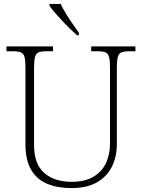

<svg xmlns="http://www.w3.org/2000/svg" viewBox="-20 -951 727 981"><path d="M345 10Q274 10 221 -12Q168 -34 139 -83.5Q110 -133 110 -214V-606Q110 -643 105 -660.5Q100 -678 86.5 -683.5Q73 -689 49 -689H13V-714H251V-689H215Q190 -689 177 -683.5Q164 -678 159 -660Q154 -642 154 -605V-210Q154 -113 206 -67.5Q258 -22 347 -22Q414 -22 457.5 -48Q501 -74 521.5 -118Q542 -162 542 -216V-606Q542 -643 537 -660.5Q532 -678 518.5 -683.5Q505 -689 481 -689H446V-714H672V-689H639Q614 -689 600.5 -683.5Q587 -678 582 -660Q577 -642 577 -605V-215Q577 -150 551.5 -99Q526 -48 474.5 -19Q423 10 345 10ZM373 -771Q357 -785 337 -804.5Q317 -824 296.5 -846Q276 -868 259 -888Q242 -908 233 -921V-931H290Q300 -909 316.5 -882Q333 -855 351 -829Q369 -803 383 -784V-771Z"/></svg>

Font: Noto Serif Armenian ExtraLight
Style: Regular
Weight: 250
Version: Version 2.007